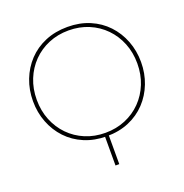

<svg xmlns="http://www.w3.org/2000/svg" viewBox="-157 -854 1152 1199"><g transform="rotate(-20 419.0 -255.0)"><path d="M407 203V0H432V203ZM419 13Q338 13 271.5 -15Q205 -43 158 -93Q111 -143 85.5 -209Q60 -275 60 -350Q60 -425 85.5 -491Q111 -557 158 -607Q205 -657 271.5 -685Q338 -713 420 -713Q501 -713 567 -685Q633 -657 680 -607Q727 -557 752.5 -491Q778 -425 778 -350Q778 -275 752.5 -209Q727 -143 680 -93Q633 -43 567 -15Q501 13 419 13ZM419 -10Q491 -10 552 -35.5Q613 -61 658 -107Q703 -153 728 -215Q753 -277 753 -350Q753 -423 728 -485Q703 -547 658 -593Q613 -639 552 -664.5Q491 -690 419 -690Q347 -690 286 -664.5Q225 -639 180 -593Q135 -547 110 -485Q85 -423 85 -350Q85 -277 110 -215Q135 -153 180 -107Q225 -61 286 -35.5Q347 -10 419 -10Z"/></g></svg>

Font: MuseoModerno SemiBold Thin
Style: Regular
Weight: 250
Version: Version 1.001